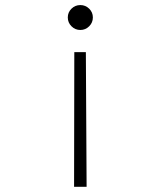

<svg xmlns="http://www.w3.org/2000/svg" viewBox="-20 -547 626 748"><path d="M268.6 180.7 269.5 -343.8H314.5L317.4 180.7ZM293 -527.3Q313 -527.3 327.4 -513.2Q341.8 -499 341.8 -479Q341.8 -459 327.4 -444.6Q313 -430.2 293 -430.2Q272.9 -430.2 258.5 -444.6Q244.1 -459 244.1 -479Q244.1 -499 258.5 -513.2Q272.9 -527.3 293 -527.3Z"/></svg>

Font: Cascadia Mono ExtraLight
Style: Regular
Weight: 200
Monospace: yes
Designer: Aaron Bell
Foundry: Saja Typeworks
Version: Version 2404.023; ttfautohint (v1.8.4)